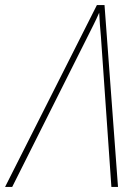

<svg xmlns="http://www.w3.org/2000/svg" viewBox="-80 -735 537 755"><path d="M-60 0H-32L261 -584Q276 -614 288 -638Q300 -662 310 -685Q311 -662 313 -637Q315 -612 317 -589L358 0H384L331 -715H301Z"/></svg>

Font: Noto Sans UI SemiCondensed Thin
Style: Italic
Weight: 250
Width: 4
Italic angle: -12°
Designer: Monotype Design Team
Foundry: Monotype Imaging Inc.
Version: Version 1.901